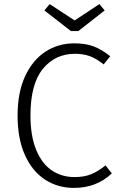

<svg xmlns="http://www.w3.org/2000/svg" viewBox="-20 -908 590 939"><path d="M519 -633 487 -593Q452 -621 420 -633Q388 -645 347 -645Q250 -645 189.5 -571Q129 -497 129 -343Q129 -243 157 -175Q185 -107 233.5 -74.5Q282 -42 344 -42Q393 -42 427 -56.5Q461 -71 496 -99L527 -60Q452 11 342 11Q262 11 199.5 -30Q137 -71 101.5 -150.5Q66 -230 66 -343Q66 -456 103 -535.5Q140 -615 202.5 -655.5Q265 -696 343 -696Q400 -696 439.5 -680.5Q479 -665 519 -633ZM492 -857 363 -756H327L197 -857L223 -888L345 -808L466 -888Z"/></svg>

Font: Statis Sans Light
Style: Regular
Weight: 300
Designer: bBox Type GmbH
Foundry: bBox Type GmbH
Version: Version 1.000